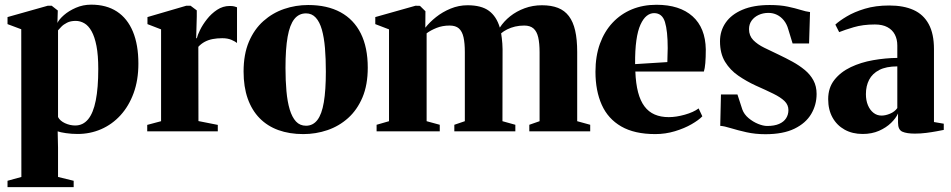

<svg xmlns="http://www.w3.org/2000/svg" viewBox="-20 -550 3981 804"><path d="M11.5 233.5V207L69.5 191L69 -427.5L11.5 -449V-478.5L180 -526H196.5L222 -506L220.5 -454Q227.5 -469 247.8 -486.8Q268 -504.5 297.8 -517.5Q327.5 -530.5 362 -530.5Q425.5 -530.5 469.5 -501.8Q513.5 -473 536.5 -417.8Q559.5 -362.5 559.5 -283.5Q559.5 -214.5 539.5 -160Q519.5 -105.5 484.5 -67.2Q449.5 -29 403.5 -9Q357.5 11 305 11Q279.5 11 255.8 7.5Q232 4 221.5 0L223 68.5V191L288.5 207V233.5ZM295 -24.5Q327.5 -24.5 349 -50.5Q370.5 -76.5 381 -129.2Q391.5 -182 391.5 -261.5Q391.5 -319 384 -357.5Q376.5 -396 363.5 -419.2Q350.5 -442.5 333.2 -452.5Q316 -462.5 297 -462.5Q275.5 -462.5 260.8 -455Q246 -447.5 237 -438.2Q228 -429 223 -423V-60Q231 -44 252 -34.2Q273 -24.5 295 -24.5Z M596.5 0V-27L654.5 -42.5V-427L597.5 -449V-478.5L760 -526H778L804 -506.5V-481L801.5 -389.5L804.5 -390.5Q807 -402.5 817.8 -424.5Q828.5 -446.5 846.8 -469.8Q865 -493 889.2 -509Q913.5 -525 942 -525Q953.5 -525 960.8 -523.2Q968 -521.5 972.5 -519.5V-370Q965.5 -376 949.5 -383Q933.5 -390 910.5 -390Q889 -390 870.8 -386.5Q852.5 -383 837.5 -375Q822.5 -367 810.5 -354L811 -43L892 -27V0Z M1000 -250.5Q1000 -322.5 1022.2 -375Q1044.5 -427.5 1083 -461.8Q1121.5 -496 1169.8 -512.5Q1218 -529 1270.5 -529Q1350 -529 1405.8 -498.8Q1461.5 -468.5 1490.8 -410Q1520 -351.5 1520 -266.5Q1520 -194.5 1497.8 -142Q1475.5 -89.5 1437.5 -55.5Q1399.5 -21.5 1351 -5Q1302.5 11.5 1250 11.5Q1192 11.5 1145.8 -5.2Q1099.5 -22 1067 -55.2Q1034.5 -88.5 1017.2 -137.5Q1000 -186.5 1000 -250.5ZM1261.5 -23.5Q1290.5 -23.5 1309 -47.5Q1327.5 -71.5 1336 -121.8Q1344.5 -172 1344.5 -250.5Q1344.5 -304 1340.8 -348.8Q1337 -393.5 1327.8 -426Q1318.5 -458.5 1302.2 -476.2Q1286 -494 1261.5 -494Q1231.5 -494 1212.5 -470.2Q1193.5 -446.5 1184.5 -396.2Q1175.5 -346 1175.5 -265.5Q1175.5 -212.5 1179.5 -168.2Q1183.5 -124 1193.2 -91.5Q1203 -59 1219.5 -41.2Q1236 -23.5 1261.5 -23.5Z M1557 0V-27.5L1609 -42.5V-427L1551.5 -449V-478.5L1720 -526L1738.5 -525.5L1761.5 -503L1761 -434Q1779 -457 1806 -478.5Q1833 -500 1867 -514Q1901 -528 1938 -528Q1995.5 -528 2027.2 -504.8Q2059 -481.5 2073 -434.5Q2090 -461 2116.5 -482Q2143 -503 2177 -515.5Q2211 -528 2249.5 -528Q2288.5 -528 2316.5 -517Q2344.5 -506 2362.2 -482.5Q2380 -459 2388.5 -422Q2397 -385 2397 -332V-42.5L2451.5 -27.5V0H2196.5V-27.5L2239.5 -42.5V-331Q2239.5 -368.5 2233.8 -393.5Q2228 -418.5 2214 -430.8Q2200 -443 2175 -443Q2155 -443 2137 -438.8Q2119 -434.5 2104 -427Q2089 -419.5 2078.5 -410.5Q2080 -402.5 2081.2 -391.2Q2082.5 -380 2083.5 -367.8Q2084.5 -355.5 2084.5 -344L2084 -42.5L2138 -27.5V0H1882.5V-27.5L1926.5 -42.5V-331.5Q1926.5 -369 1921 -393.8Q1915.5 -418.5 1901.8 -430.8Q1888 -443 1863 -443Q1832.5 -443 1807.8 -433Q1783 -423 1766.5 -410.5V-42.5L1821.5 -27.5V0Z M2724 11.5Q2637 11.5 2581.5 -20.5Q2526 -52.5 2499.8 -111.2Q2473.5 -170 2473.5 -249.5Q2473.5 -315 2492.2 -366.8Q2511 -418.5 2545.2 -455Q2579.5 -491.5 2626 -510.8Q2672.5 -530 2729 -530Q2826 -530 2880 -481.8Q2934 -433.5 2935.5 -343Q2935.5 -309 2933.5 -285.8Q2931.5 -262.5 2927.5 -250.5H2640.5Q2642.5 -199.5 2652 -163.5Q2661.5 -127.5 2678.8 -104.5Q2696 -81.5 2721.5 -70.5Q2747 -59.5 2780.5 -59.5Q2811.5 -59.5 2847.8 -69.8Q2884 -80 2905.5 -96L2921 -63Q2906.5 -47.5 2876.2 -30Q2846 -12.5 2806.2 -0.5Q2766.5 11.5 2724 11.5ZM2639.5 -281.5 2774.5 -290Q2775 -305.5 2775.2 -319.2Q2775.5 -333 2776 -348.5Q2776 -420.5 2764.5 -457.8Q2753 -495 2719 -495Q2702.5 -495 2688 -483.5Q2673.5 -472 2662 -446.8Q2650.5 -421.5 2644.8 -380.8Q2639 -340 2639.5 -281.5Z M3185 12Q3143 12 3106 3.8Q3069 -4.5 3040.8 -13.2Q3012.5 -22 2996 -23L2999 -154.5H3068L3088.5 -91.5Q3096 -71 3114.5 -55.5Q3133 -40 3154.5 -31.2Q3176 -22.5 3192.5 -22.5Q3222.5 -22.5 3242.2 -31Q3262 -39.5 3271.8 -54.8Q3281.5 -70 3281.5 -89Q3281.5 -111 3265.2 -126.8Q3249 -142.5 3218.5 -157.5Q3188 -172.5 3144 -192Q3106 -209.5 3071.8 -233Q3037.5 -256.5 3016.2 -291.2Q2995 -326 2995 -377Q2995 -421 3018.8 -455.2Q3042.5 -489.5 3089 -509.2Q3135.5 -529 3203 -529Q3247.5 -529 3279 -522.2Q3310.5 -515.5 3332.8 -508.5Q3355 -501.5 3372 -499.5L3368 -368H3299L3281 -427Q3275 -449 3262.5 -464.5Q3250 -480 3233.5 -488Q3217 -496 3198 -496Q3175.5 -496 3157 -487.5Q3138.5 -479 3127.5 -463.8Q3116.5 -448.5 3116.5 -428Q3116.5 -400.5 3134.2 -382.2Q3152 -364 3180.2 -350.2Q3208.5 -336.5 3241 -321Q3270.5 -307 3298.8 -291.5Q3327 -276 3350 -257Q3373 -238 3386.2 -213.5Q3399.5 -189 3399.5 -156.5Q3399.5 -111 3377 -72.8Q3354.5 -34.5 3307 -11.2Q3259.5 12 3185 12Z M3592.5 11Q3549.5 11 3517 -7Q3484.5 -25 3466.2 -57.8Q3448 -90.5 3448 -135Q3448 -182.5 3474 -215.5Q3500 -248.5 3542.5 -268.8Q3585 -289 3636.2 -298Q3687.5 -307 3737.5 -307.5V-359.5Q3737.5 -385.5 3727.2 -405.2Q3717 -425 3696.2 -436.2Q3675.5 -447.5 3643.5 -447.5Q3593.5 -447.5 3554.8 -436Q3516 -424.5 3494 -415.5L3478 -447Q3494.5 -462.5 3525.8 -481.2Q3557 -500 3601.8 -513.5Q3646.5 -527 3703.5 -527Q3764 -527 3805.5 -508.2Q3847 -489.5 3869 -449Q3891 -408.5 3891 -344.5V-39L3932 -32V-6Q3921.5 -4 3901.8 -0.2Q3882 3.5 3858.5 6.5Q3835 9.5 3811 9.5Q3777 9.5 3758.8 1.5Q3740.5 -6.5 3740.5 -36V-75Q3732 -55.5 3711.5 -35.5Q3691 -15.5 3660.8 -2.2Q3630.5 11 3592.5 11ZM3671.5 -66Q3688 -66 3707.2 -74Q3726.5 -82 3737.5 -97.5V-272Q3691 -272 3662 -257Q3633 -242 3619.5 -216Q3606 -190 3606 -156Q3606 -129.5 3614.5 -109.2Q3623 -89 3637.8 -77.5Q3652.5 -66 3671.5 -66Z"/></svg>

Font: Merriweather 120pt ExtraBold
Style: Regular
Weight: 800
Version: Version 2.100